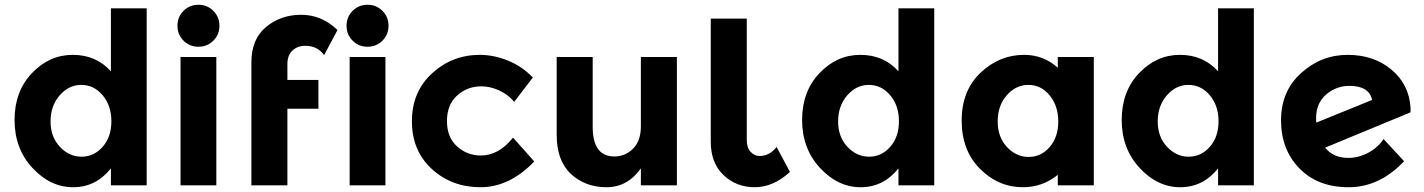

<svg xmlns="http://www.w3.org/2000/svg" viewBox="-20 -777 5970 805"><path d="M445 -478V-742H595V0H445V-71Q382 8 286.5 8Q191 8 116 -73Q41 -154 41 -274Q41 -394 114 -470.5Q187 -547 285 -547Q383 -547 445 -478ZM192 -268Q192 -203 231 -161.5Q270 -120 322 -120Q374 -120 410.5 -161.5Q447 -203 447 -268.5Q447 -334 410.5 -377.5Q374 -421 321 -421Q268 -421 230 -377Q192 -333 192 -268Z M887 0H737V-538H887ZM749.5 -606.5Q724 -632 724 -669Q724 -706 749.5 -731.5Q775 -757 812 -757Q849 -757 874.5 -731.5Q900 -706 900 -669Q900 -632 874.5 -606.5Q849 -581 812 -581Q775 -581 749.5 -606.5Z M1185 -508V-442H1315V-321H1185V0H1034V-515Q1034 -613 1095.5 -664Q1157 -715 1243 -715Q1329 -715 1395 -651L1339 -546Q1311 -585 1260 -585Q1228 -585 1206.5 -565.5Q1185 -546 1185 -508Z M1596 0H1446V-538H1596ZM1458.5 -606.5Q1433 -632 1433 -669Q1433 -706 1458.5 -731.5Q1484 -757 1521 -757Q1558 -757 1583.5 -731.5Q1609 -706 1609 -669Q1609 -632 1583.5 -606.5Q1558 -581 1521 -581Q1484 -581 1458.5 -606.5Z M1996 -125Q2071 -125 2131 -200L2220 -100Q2116 8 1995 8Q1874 8 1790.5 -68.5Q1707 -145 1707 -268.5Q1707 -392 1791.5 -469.5Q1876 -547 1992 -547Q2050 -547 2109.5 -523Q2169 -499 2214 -452L2136 -350Q2110 -381 2072.5 -398Q2035 -415 1998 -415Q1939 -415 1896.5 -376.5Q1854 -338 1854 -269.5Q1854 -201 1896.5 -163Q1939 -125 1996 -125Z M2667 -248V-538H2818V0H2667V-71Q2611 8 2522.5 8Q2434 8 2374 -47.5Q2314 -103 2314 -212V-538H2465V-245Q2465 -121 2556 -121Q2601 -121 2634 -153.5Q2667 -186 2667 -248Z M3111 -699V-189Q3111 -158 3127 -140.5Q3143 -123 3165 -123Q3207 -123 3236 -161L3292 -56Q3222 8 3144.5 8Q3067 8 3013.5 -43Q2960 -94 2960 -182V-699Z M3747 -478V-742H3897V0H3747V-71Q3684 8 3588.5 8Q3493 8 3418 -73Q3343 -154 3343 -274Q3343 -394 3416 -470.5Q3489 -547 3587 -547Q3685 -547 3747 -478ZM3494 -268Q3494 -203 3533 -161.5Q3572 -120 3624 -120Q3676 -120 3712.5 -161.5Q3749 -203 3749 -268.5Q3749 -334 3712.5 -377.5Q3676 -421 3623 -421Q3570 -421 3532 -377Q3494 -333 3494 -268Z M4274 -547Q4355 -547 4415 -493V-538H4566V0H4415V-44Q4351 8 4269 8Q4166 8 4089 -69Q4012 -146 4012 -271.5Q4012 -397 4091 -472Q4170 -547 4274 -547ZM4163 -268Q4163 -202 4202 -160.5Q4241 -119 4293 -119Q4345 -119 4381 -160.5Q4417 -202 4417 -267.5Q4417 -333 4381 -377Q4345 -421 4292 -421Q4239 -421 4201 -377.5Q4163 -334 4163 -268Z M5087 -478V-742H5237V0H5087V-71Q5024 8 4928.5 8Q4833 8 4758 -73Q4683 -154 4683 -274Q4683 -394 4756 -470.5Q4829 -547 4927 -547Q5025 -547 5087 -478ZM4834 -268Q4834 -203 4873 -161.5Q4912 -120 4964 -120Q5016 -120 5052.5 -161.5Q5089 -203 5089 -268.5Q5089 -334 5052.5 -377.5Q5016 -421 4963 -421Q4910 -421 4872 -377Q4834 -333 4834 -268Z M5633 -115Q5676 -115 5716.5 -136.5Q5757 -158 5781 -194L5867 -101Q5764 8 5634.5 8Q5505 8 5428 -71Q5351 -150 5351 -272.5Q5351 -395 5435.5 -471Q5520 -547 5630 -547Q5740 -547 5814 -485Q5888 -423 5894 -325V-306L5536 -158Q5570 -115 5633 -115ZM5638 -417Q5583 -417 5540.5 -381Q5498 -345 5498 -281Q5498 -269 5499 -263L5733 -358Q5720 -417 5638 -417Z"/></svg>

Font: Montserrat Alternates
Style: Bold
Weight: 700
Version: Version 2.001